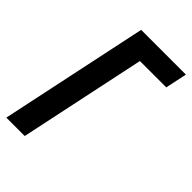

<svg xmlns="http://www.w3.org/2000/svg" viewBox="-219 -793 871 871"><g transform="rotate(45 217.0 -357.0)"><path d="M116 0 245 -610H414L436 -714H149L-2 0Z"/></g></svg>

Font: Noto Sans Display Condensed
Style: Bold Italic
Weight: 700
Width: 3
Designer: Monotype Design team
Foundry: Monotype Imaging Inc.
Version: 1.000